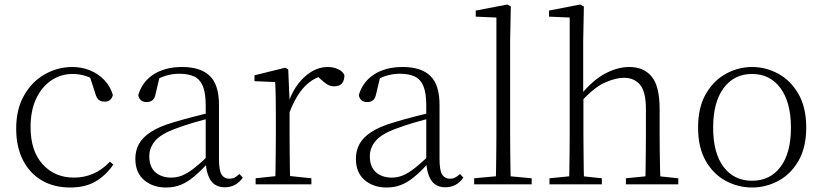

<svg xmlns="http://www.w3.org/2000/svg" viewBox="-20 -820 3658 854"><path d="M292 14Q220 14 166 -17.5Q112 -49 82 -108Q52 -167 52 -248Q52 -335 87.5 -396.5Q123 -458 180 -490Q237 -522 302 -522Q344 -522 380.5 -507Q417 -492 443.5 -464.5Q470 -437 482 -398Q475 -368 446 -368Q428 -368 418.5 -376.5Q409 -385 404 -404L376 -490L419 -452Q388 -474 360 -482.5Q332 -491 303 -491Q250 -491 207.5 -462Q165 -433 140.5 -380.5Q116 -328 116 -255Q116 -148 170 -89Q224 -30 309 -30Q354 -30 394 -47Q434 -64 469 -101L484 -88Q452 -41 406 -13.5Q360 14 292 14Z M718 14Q660 14 621 -19Q582 -52 582 -114Q582 -151 598.5 -180.5Q615 -210 652.5 -234Q690 -258 752 -276Q795 -289 839.5 -300.5Q884 -312 924 -321V-297Q884 -287 842.5 -275Q801 -263 764 -249Q697 -225 670.5 -194Q644 -163 644 -125Q644 -78 671 -54Q698 -30 742 -30Q767 -30 790.5 -39.5Q814 -49 843.5 -72Q873 -95 913 -134L919 -89H900Q868 -55 840 -32Q812 -9 783 2.5Q754 14 718 14ZM980 13Q938 13 917.5 -17.5Q897 -48 895 -102V-106V-350Q895 -407 882 -437.5Q869 -468 843 -480Q817 -492 777 -492Q747 -492 717 -483Q687 -474 655 -454L691 -482L672 -402Q668 -382 658 -374Q648 -366 632 -366Q601 -366 595 -397Q612 -456 663 -489Q714 -522 790 -522Q872 -522 913 -482.5Q954 -443 954 -354V-113Q954 -61 966 -43Q978 -25 1000 -25Q1013 -25 1023 -30Q1033 -35 1045 -46L1060 -30Q1045 -8 1024.5 2.5Q1004 13 980 13Z M1117 0V-27L1228 -39H1251L1365 -27V0ZM1204 0Q1205 -24 1205.5 -64.5Q1206 -105 1206.5 -149Q1207 -193 1207 -226V-281Q1207 -333 1206.5 -375.5Q1206 -418 1204 -455L1112 -459V-485L1249 -519L1262 -511L1268 -371V-370V-226Q1268 -193 1268.5 -149Q1269 -105 1269.5 -64.5Q1270 -24 1271 0ZM1267 -318 1250 -367H1264Q1280 -413 1307 -448Q1334 -483 1367.5 -502.5Q1401 -522 1437 -522Q1464 -522 1484.5 -512Q1505 -502 1512 -486Q1512 -462 1501 -449Q1490 -436 1466 -436Q1450 -436 1436.5 -444Q1423 -452 1406 -468L1383 -488H1432Q1376 -477 1336 -436Q1296 -395 1267 -318Z M1699 14Q1641 14 1602 -19Q1563 -52 1563 -114Q1563 -151 1579.5 -180.5Q1596 -210 1633.5 -234Q1671 -258 1733 -276Q1776 -289 1820.5 -300.5Q1865 -312 1905 -321V-297Q1865 -287 1823.5 -275Q1782 -263 1745 -249Q1678 -225 1651.5 -194Q1625 -163 1625 -125Q1625 -78 1652 -54Q1679 -30 1723 -30Q1748 -30 1771.5 -39.5Q1795 -49 1824.5 -72Q1854 -95 1894 -134L1900 -89H1881Q1849 -55 1821 -32Q1793 -9 1764 2.5Q1735 14 1699 14ZM1961 13Q1919 13 1898.5 -17.5Q1878 -48 1876 -102V-106V-350Q1876 -407 1863 -437.5Q1850 -468 1824 -480Q1798 -492 1758 -492Q1728 -492 1698 -483Q1668 -474 1636 -454L1672 -482L1653 -402Q1649 -382 1639 -374Q1629 -366 1613 -366Q1582 -366 1576 -397Q1593 -456 1644 -489Q1695 -522 1771 -522Q1853 -522 1894 -482.5Q1935 -443 1935 -354V-113Q1935 -61 1947 -43Q1959 -25 1981 -25Q1994 -25 2004 -30Q2014 -35 2026 -46L2041 -30Q2026 -8 2005.5 2.5Q1985 13 1961 13Z M2089 0V-27L2208 -38H2227L2345 -27V0ZM2185 0Q2186 -30 2186.5 -69Q2187 -108 2187.5 -149.5Q2188 -191 2188 -226V-742L2096 -746V-773L2237 -800L2252 -791L2249 -637V-226Q2249 -191 2249.5 -149.5Q2250 -108 2250.5 -69Q2251 -30 2252 0Z M2424 0V-27L2534 -38H2554L2657 -27V0ZM2511 0Q2512 -24 2512.5 -64.5Q2513 -105 2513.5 -149Q2514 -193 2514 -226V-742L2422 -746V-773L2561 -800L2577 -791L2574 -637V-399L2575 -387V-226Q2575 -193 2575.5 -149Q2576 -105 2576.5 -64.5Q2577 -24 2578 0ZM2764 0V-27L2873 -38H2893L2997 -27V0ZM2850 0Q2851 -24 2851.5 -64Q2852 -104 2852.5 -148Q2853 -192 2853 -226V-334Q2853 -412 2827 -443Q2801 -474 2755 -474Q2719 -474 2671 -453Q2623 -432 2565 -368L2550 -399H2564Q2617 -464 2672 -493Q2727 -522 2779 -522Q2843 -522 2878.5 -479.5Q2914 -437 2914 -334V-226Q2914 -192 2914.5 -148Q2915 -104 2916 -64Q2917 -24 2918 0Z M3325 14Q3264 14 3209 -15Q3154 -44 3119.5 -103.5Q3085 -163 3085 -253Q3085 -343 3120 -403Q3155 -463 3210 -492.5Q3265 -522 3325 -522Q3386 -522 3441 -492.5Q3496 -463 3531 -403Q3566 -343 3566 -253Q3566 -163 3531 -103.5Q3496 -44 3441 -15Q3386 14 3325 14ZM3325 -16Q3405 -16 3451.5 -77.5Q3498 -139 3498 -252Q3498 -365 3451.5 -428Q3405 -491 3325 -491Q3245 -491 3198.5 -428Q3152 -365 3152 -252Q3152 -139 3198.5 -77.5Q3245 -16 3325 -16Z"/></svg>

Font: Noto Serif SC ExtraLight ExtraLight
Style: Regular
Weight: 250
Version: Version 2.002-H1;hotconv 1.1.0;makeotfexe 2.6.0